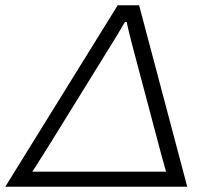

<svg xmlns="http://www.w3.org/2000/svg" viewBox="-59 -706 782 726"><path d="M-39 0 386 -686H467L649 0ZM63 -57H569Q563 -78 555 -106.5Q547 -135 543 -151L438 -547Q436 -556 432.5 -569.5Q429 -583 425.5 -597.5Q422 -612 420 -623H414Q406 -611 397 -595Q388 -579 380 -566.5Q372 -554 368 -547L123 -151Q114 -136 102.5 -118.5Q91 -101 81 -84.5Q71 -68 63 -57Z"/></svg>

Font: Archivo SemiExpanded ExtraLight
Style: Italic
Weight: 250
Width: 6
Italic angle: -10°
Designer: Hector Gatti
Foundry: Omnibus-Type
Version: Version 2.001